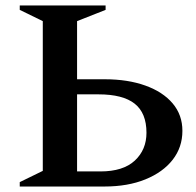

<svg xmlns="http://www.w3.org/2000/svg" viewBox="-20 -680 713 700"><path d="M361 0H52V-16L136 -57V-603L52 -644V-660H365V-644L261 -603V-391H362Q446 -391 510 -368Q574 -345 609.5 -303Q645 -261 645 -203Q645 -143 609.5 -97.5Q574 -52 510 -26Q446 0 361 0ZM339 -336H261V-55H346Q429 -55 471.5 -94.5Q514 -134 514 -196Q514 -268 471 -302Q428 -336 339 -336Z"/></svg>

Font: Spectral SC SemiBold
Style: Regular
Weight: 600
Designer: Jean-Baptiste Levee
Foundry: Production Type
Version: Version 2.001